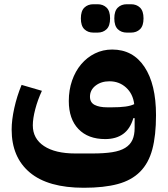

<svg xmlns="http://www.w3.org/2000/svg" viewBox="-20 -657 792 907"><path d="M376 230Q207 230 121 158Q35 86 35 -45Q35 -90 47.5 -146.5Q60 -203 82 -256L178 -228Q158 -185 146.5 -141Q135 -97 135 -65Q135 -2 188 33Q241 68 336 68H416Q472 68 510 62Q548 56 571.5 41.5Q595 27 605.5 4Q616 -19 616 -53V-99H610Q595 -48 561.5 -24Q528 0 477 0Q396 0 350.5 -47.5Q305 -95 305 -180Q305 -232 320.5 -276.5Q336 -321 363.5 -353.5Q391 -386 428.5 -404.5Q466 -423 510 -423Q608 -423 662.5 -341Q717 -259 717 -113Q717 -17 699.5 48.5Q682 114 641.5 154.5Q601 195 536 212.5Q471 230 376 230ZM508 -150Q546 -150 572 -153.5Q598 -157 614 -165Q608 -214 575.5 -243.5Q543 -273 497 -273Q458 -273 431.5 -252.5Q405 -232 405 -200Q405 -173 427 -161.5Q449 -150 487 -150ZM579 -503Q553 -503 536.5 -519Q520 -535 520 -570Q520 -605 536.5 -621Q553 -637 579 -637H599Q625 -637 641.5 -621Q658 -605 658 -570Q658 -535 641.5 -519Q625 -503 599 -503ZM421 -503Q395 -503 378.5 -519Q362 -535 362 -570Q362 -605 378.5 -621Q395 -637 421 -637H441Q467 -637 483.5 -621Q500 -605 500 -570Q500 -535 483.5 -519Q467 -503 441 -503Z"/></svg>

Font: IBM Plex Sans Arabic
Style: Bold
Weight: 700
Designer: Mike Abbink, Paul van der Laan, Pieter van Rosmalen, Wael Morcos, Khajak Apelian
Foundry: Bold Monday
Version: Version 1.2